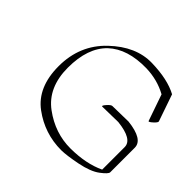

<svg xmlns="http://www.w3.org/2000/svg" viewBox="-147 -699 891 891"><g transform="rotate(45 298.0 -254.0)"><path d="M560.5 -32.7V-180.7Q560.1 -230.5 457.5 -241.7L354.5 -239.7Q346.2 -239.7 361.6 -257.3Q377 -274.9 385.3 -274.9L488.8 -276.9Q488.8 -276.9 489.3 -276.9Q595.2 -265.1 595.7 -211.9V-50.3Q595.7 -39.1 562 -13.7Q528.3 11.7 462.9 24.7Q397.5 37.6 362.8 38.1Q253.4 38.1 165.8 -26.6Q78.1 -91.3 78.1 -229.5Q78.1 -367.7 173.1 -458Q268.1 -548.3 373.8 -545.9Q479.5 -543.5 542.5 -509.3Q543 -508.8 543 -508.3L588.4 -377Q590.3 -370.6 573.7 -355.5Q557.1 -340.3 553.7 -343.8L508.3 -474.6Q446.8 -508.3 373 -510.3Q248 -512.7 180.7 -449.7Q113.3 -384.8 113.3 -254.9Q113.3 -125 199.7 -61.3Q286.1 2.4 387.2 2Q488.3 1.5 560.5 -32.7Z"/></g></svg>

Font: ML-NILA05
Style: Regular
Weight: 400
Designer: CLT@C-DIT
Version: Version ML-NILA05 1.0